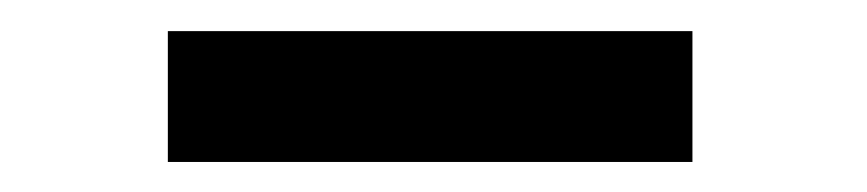

<svg xmlns="http://www.w3.org/2000/svg" viewBox="-20 -732 560 124"><path d="M427.2 -627.4H88.4V-711.9H427.2Z"/></svg>

Font: Vazir Black UI
Style: Black-UI
Weight: 900
Designer: Saber Rastikerdar
Foundry: Saber Rastikerdar
Version: Version 30.1.0